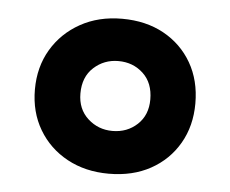

<svg xmlns="http://www.w3.org/2000/svg" viewBox="-36 -764 499 416"><g transform="rotate(5 214.0 -555.5)"><path d="M214 -387Q163 -387 123.5 -408.5Q84 -430 61.5 -468Q39 -506 39 -555Q39 -604 61.5 -642Q84 -680 123.5 -702Q163 -724 214 -724Q266 -724 305 -702.5Q344 -681 366 -643Q388 -605 388 -555Q388 -506 366 -468Q344 -430 305 -408.5Q266 -387 214 -387ZM214 -480Q246 -480 268 -500.5Q290 -521 290 -555Q290 -591 268 -611.5Q246 -632 214 -632Q183 -632 160.5 -611.5Q138 -591 138 -555Q138 -521 160.5 -500.5Q183 -480 214 -480Z"/></g></svg>

Font: Noto Sans Canadian Aboriginal
Style: Regular
Weight: 400
Designer: Monotype Design Team, Typotheque's Kevin King
Foundry: Monotype Imaging Inc.
Version: Version 2.002